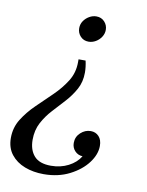

<svg xmlns="http://www.w3.org/2000/svg" viewBox="-84 -526 614 804"><g transform="rotate(10 223.5 -124.5)"><path d="M248 -279Q251 -266 252.5 -253Q254 -240 254 -229Q254 -189 237 -158Q220 -127 195.5 -100Q171 -73 146 -46Q121 -19 104 13Q87 45 87 86Q87 129 109.5 154.5Q132 180 181 180Q222 180 255 163Q288 146 305 118Q285 117 272 103Q259 89 259 69Q259 43 278 25.5Q297 8 321 8Q342 8 355.5 22.5Q369 37 369 63Q369 99 342 135Q315 171 267 195.5Q219 220 157 220Q113 220 76.5 206Q40 192 18 164Q-4 136 -4 94Q-4 50 18.5 14Q41 -22 74 -54Q107 -86 140 -118Q173 -150 195.5 -186Q218 -222 218 -267Q218 -269 218 -273Q218 -277 218 -279ZM261 -469Q282 -469 295.5 -454.5Q309 -440 309 -420Q309 -404 300 -390Q291 -376 276.5 -367.5Q262 -359 246 -359Q225 -359 211.5 -373.5Q198 -388 198 -408Q198 -425 207 -438.5Q216 -452 230.5 -460.5Q245 -469 261 -469Z"/></g></svg>

Font: Brygada 1918
Style: Italic
Weight: 400
Italic angle: -8°
Designer: Mateusz Machalski | Borys Kosmynka | Przemek Hoffer
Foundry: NIEPODLEGLA 2018
Version: Version 3.006